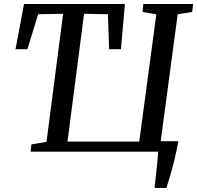

<svg xmlns="http://www.w3.org/2000/svg" viewBox="-20 -763 992 966"><path d="M757.5 182.5Q762 143.5 767.5 92.2Q773 41 776 0H133.5L138 -36.5L214 -49.5L297.5 -693.5L172 -691.5L118 -515.5H58L101 -743H608.5L588.5 -515.5H529L523 -691.5L403 -693.5L319.5 -50.5H680.5L766.5 -691L697 -703L701 -743H951.5L947 -703L874 -691L788.5 -52.5H877.5Q868.5 -3 857 43.5Q845.5 90 834.5 126.5Q823.5 163 817 182.5Z"/></svg>

Font: Merriweather Text Regular
Style: Italic
Weight: 400
Italic angle: -7.8°
Designer: Eben Sorkin
Foundry: Eben Sorkin
Version: Version 2.100; ttfautohint (v1.7.19-72a1) -l 8 -r 50 -G 200 